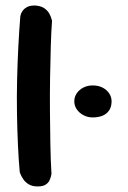

<svg xmlns="http://www.w3.org/2000/svg" viewBox="-20 -670 461 690"><path d="M116 0Q96 0 83.5 -7.5Q71 -15 64 -25.5Q57 -36 54 -43.5Q51 -51 51 -51Q47 -94 44.5 -148.5Q42 -203 41 -263.5Q40 -324 41.5 -385.5Q43 -447 46 -504.5Q49 -562 53 -611Q53 -611 54.5 -617.5Q56 -624 62 -632Q68 -640 79 -645.5Q90 -651 109 -650Q129 -648 140.5 -639.5Q152 -631 157.5 -620.5Q163 -610 165 -602.5Q167 -595 167 -595Q164 -556 162.5 -503.5Q161 -451 160 -391.5Q159 -332 159.5 -271Q160 -210 161 -152Q162 -94 165 -45Q165 -45 163.5 -38Q162 -31 158 -22Q154 -13 144 -6.5Q134 0 116 0ZM313 -248Q295 -248 280 -256Q265 -264 256 -277Q247 -290 247 -306Q247 -322 256 -335Q265 -348 280 -355.5Q295 -363 313 -363Q333 -363 348 -355.5Q363 -348 372 -335Q381 -322 381 -306Q381 -286 372 -273Q363 -260 348 -254Q333 -248 313 -248Z"/></svg>

Font: Sour Gummy Medium
Style: Regular
Weight: 500
Designer: Stefie Justprince
Foundry: Eifetstype
Version: Version 1.000